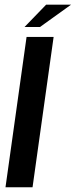

<svg xmlns="http://www.w3.org/2000/svg" viewBox="-20 -787 319 807"><path d="M3.1 0 91.7 -631.9H205.4L116.8 0ZM83 -673.4 174 -767.5H278.9L147.9 -673.4Z"/></svg>

Font: Alumni Sans SC Thin
Style: Italic
Weight: 100
Italic angle: -8°
Designer: Robert E. Leuschke
Foundry: Robert E. Leuschke
Version: Version 1.016